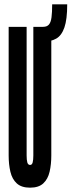

<svg xmlns="http://www.w3.org/2000/svg" viewBox="-20 -859 330 887"><path d="M119 8Q79 8 57.5 -11.8Q36 -31.5 28 -65.5Q20 -99.5 20 -141V-735H103V-141Q103 -120 106.2 -108.5Q109.5 -97 119 -97Q128 -97 131 -108.8Q134 -120.5 134 -141V-735H217V-141Q217 -99.5 209.2 -65.8Q201.5 -32 180.2 -12Q159 8 119 8ZM179 -735Q197 -735 206 -745.5Q215 -756 218 -779Q221 -802 221 -839H290.5Q290.5 -769.5 277.5 -732Q264.5 -694.5 239.5 -680.5Q214.5 -666.5 179 -666.5Z"/></svg>

Font: League Gothic Condensed
Style: Regular
Weight: 400
Width: 3
Designer: The League of Moveable Type
Version: Version 2.001